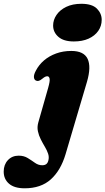

<svg xmlns="http://www.w3.org/2000/svg" viewBox="-140 -753 556 1012"><path d="M318.5 -322 205.5 60Q180 145.5 127.8 192.5Q75.5 239.5 -10 239.5Q-64.5 239.5 -92.5 215.2Q-120.5 191 -120.5 151.5Q-120.5 115 -98.5 91.2Q-76.5 67.5 -41.5 67.5Q-14 67.5 6.2 80Q26.5 92.5 44.2 105.2Q62 118 82.5 118Q95.5 118 103.5 112.2Q111.5 106.5 115 92.5Q119.5 74.5 113.5 56.8Q107.5 39 96.2 20.2Q85 1.5 74.8 -18.8Q64.5 -39 59.8 -61.2Q55 -83.5 62 -108L114 -290.5Q124 -325.5 121.5 -338.2Q119 -351 109 -351Q103.5 -351 97.8 -348.2Q92 -345.5 83 -338Q71.5 -328.5 63.8 -326.8Q56 -325 49 -328.5Q39.5 -333.5 38.8 -346.8Q38 -360 49 -380.5Q65 -411.5 92.2 -434.8Q119.5 -458 156 -471.2Q192.5 -484.5 236 -484.5Q302 -484.5 321.8 -442.8Q341.5 -401 318.5 -322ZM249 -534.5Q195.5 -534.5 167.8 -558.8Q140 -583 140 -618.5Q140 -648 157.8 -674.2Q175.5 -700.5 209 -716.8Q242.5 -733 289 -733Q345 -733 370.5 -707.8Q396 -682.5 396 -648.5Q396 -616 377.8 -590Q359.5 -564 326.8 -549.2Q294 -534.5 249 -534.5Z"/></svg>

Font: Fraunces Black
Style: Italic
Weight: 900
Italic angle: -16°
Version: Version 1.000;[b76b70a41]